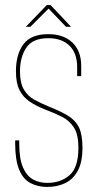

<svg xmlns="http://www.w3.org/2000/svg" viewBox="-20 -730 386 759"><path d="M167 9Q129 9 100 -6.5Q71 -22 55.5 -60Q40 -98 40 -163V-175H56V-163Q56 -103 70.5 -69Q85 -35 110 -21Q135 -7 167 -7Q220 -7 255 -37.5Q290 -68 290 -146Q290 -198 272.5 -225.5Q255 -253 225.5 -268Q196 -283 161 -296Q125 -310 98.5 -327.5Q72 -345 57.5 -373Q43 -401 43 -448Q43 -515 72.5 -555Q102 -595 171 -595Q231 -595 266 -562Q301 -529 301 -469V-429H285V-465Q285 -519 255 -549Q225 -579 171 -579Q109 -579 84 -541.5Q59 -504 59 -448Q59 -402 74.5 -376Q90 -350 115.5 -336Q141 -322 170 -310Q218 -291 248 -273Q278 -255 292 -226.5Q306 -198 306 -146Q306 -89 287.5 -55Q269 -21 237.5 -6Q206 9 167 9ZM82 -624 165 -710H180L261 -624H241L172 -696L100 -624Z"/></svg>

Font: Alumni Sans Pinstripe
Style: Regular
Weight: 400
Designer: Robert E. Leuschke
Foundry: Robert E. Leuschke
Version: Version 1.010; ttfautohint (v1.8.4.7-5d5b)